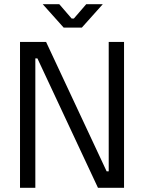

<svg xmlns="http://www.w3.org/2000/svg" viewBox="-20 -901 691 921"><path d="M201 -700 491.5 -79.2H501.5V-700H575V0H450L159.5 -620.8H149.5V0H76V-700ZM473.2 -881 372.5 -768.5H285.5L184.8 -881H264.2L323.8 -812H334.2L393.8 -881Z"/></svg>

Font: Space Grotesk Variable
Style: Regular
Weight: 400
Designer: Florian Karsten (Space Grotesk), Colophon Foundry (Space Mono)
Foundry: Florian Karsten
Version: Version 1.106